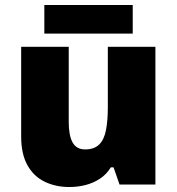

<svg xmlns="http://www.w3.org/2000/svg" viewBox="-20 -741 710 771"><path d="M604 -553V0H460L436 -69H425Q408 -41 381.5 -23.5Q355 -6 323.5 2Q292 10 258 10Q204 10 160 -11Q116 -32 90.5 -77Q65 -122 65 -193V-553H256V-251Q256 -197 271.5 -169Q287 -141 322 -141Q358 -141 378 -160.5Q398 -180 405.5 -218Q413 -256 413 -311V-553ZM513 -721V-606H158V-721Z"/></svg>

Font: Noto Sans Khmer Black
Style: Regular
Weight: 900
Version: Version 2.003